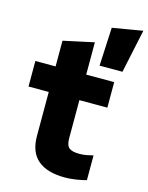

<svg xmlns="http://www.w3.org/2000/svg" viewBox="-123 -898 757 981"><g transform="rotate(15 255.5 -407.0)"><path d="M351 -794Q391 -801 431 -807.5Q471 -814 511 -821Q499 -763 486.5 -706Q474 -649 462 -591H341Q343 -642 346 -692.5Q349 -743 351 -794ZM125 -161V-394H18V-529H125V-665Q166 -674 206 -682.5Q246 -691 287 -700V-529H435V-394H287V-193Q287 -155 303 -142Q319 -129 357 -129Q377 -129 393.5 -132Q410 -135 430 -140V-9Q419 -6 404.5 -3Q390 0 374 2.5Q358 5 343 6Q328 7 317 7Q223 7 174 -34.5Q125 -76 125 -161Z"/></g></svg>

Font: Rosa Sans Black
Style: Regular
Weight: 900
Designer: Pentagram / MCKL
Foundry: Pentagram / MCKL
Version: Version 1.005;September 16, 2019;FontCreator 11.5.0.2425 64-